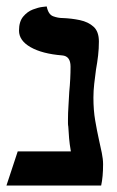

<svg xmlns="http://www.w3.org/2000/svg" viewBox="-25 -576 362 596"><path d="M265 -273Q265 -234 270.5 -202Q276 -170 282 -143Q287 -121 291 -101.5Q295 -82 295 -66Q295 -27 289 0H-5L30 -106H195Q191 -129 189.5 -146.5Q188 -164 187 -183Q186 -188 186 -193.5Q186 -199 186 -205Q186 -225 187.5 -247Q189 -269 190 -291Q192 -311 193 -331Q194 -351 194 -369Q194 -402 168 -404Q106 -409 70 -429.5Q34 -450 34 -481Q34 -509 47 -524.5Q60 -540 77 -546.5Q94 -553 107 -554.5Q120 -556 120 -556Q125 -531 140 -525.5Q155 -520 169 -520Q197 -519 223 -513.5Q249 -508 265.5 -493Q282 -478 282 -447Q282 -425 279.5 -403.5Q277 -382 273 -360Q270 -338 267.5 -316Q265 -294 265 -273Z"/></svg>

Font: Libertinus Serif SemiBold
Style: Regular
Weight: 600
Designer: Philipp H. Poll, Khaled Hosny
Foundry: Caleb Maclennan
Version: Version 7.051;RELEASE